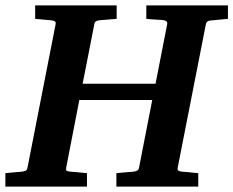

<svg xmlns="http://www.w3.org/2000/svg" viewBox="-35 -691 864 711"><path d="M745.1 -615.2Q735.8 -614.3 732.2 -610.6Q728.5 -606.9 727.1 -600.1L623 -69.8Q621.6 -61.5 626 -58.8Q630.4 -56.2 640.1 -55.2Q648.9 -54.7 658.7 -53.7Q667 -52.7 677.5 -51.8Q688 -50.8 699.2 -49.8V0H396V-49.8L418.5 -51.8Q429.7 -52.7 438.5 -53.7Q448.7 -54.7 458 -55.2Q467.3 -56.2 472.9 -59.1Q478.5 -62 480 -70.8L528.8 -320.8H258.8L210 -69.8Q208.5 -61 211.9 -58.6Q215.3 -56.2 228 -55.2Q236.8 -54.7 246.6 -53.7Q254.9 -52.7 265.4 -51.8Q275.9 -50.8 287.1 -49.8V0H-15.1V-49.8Q-3.9 -50.8 7.1 -51.8Q18.1 -52.7 26.4 -53.7Q36.1 -54.7 44.9 -55.2Q55.7 -56.2 60.5 -59.1Q65.4 -62 66.9 -70.8L170.9 -601.1Q172.4 -609.9 167.5 -612.5Q162.6 -615.2 151.9 -616.2Q143.1 -616.7 133.8 -617.7Q125.5 -618.7 115.5 -619.4Q105.5 -620.1 95.2 -621.1V-670.9H397V-621.1Q385.3 -620.1 374.3 -619.4Q363.3 -618.7 354.5 -617.7Q344.2 -616.7 335 -616.2Q325.2 -615.2 320.3 -612.1Q315.4 -608.9 314 -600.1L271 -380.9H541L584 -601.1Q585.4 -609.9 580.3 -613Q575.2 -616.2 563 -617.2Q554.2 -617.7 544.9 -618.2Q536.6 -618.7 526.6 -619.4Q516.6 -620.1 506.8 -621.1V-670.9H809.1V-621.1Z"/></svg>

Font: Charis SIL Phon
Style: Bold Italic
Weight: 700
Italic angle: -11°
Foundry: SIL International
Version: Version 5.000